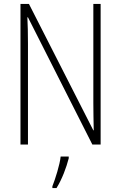

<svg xmlns="http://www.w3.org/2000/svg" viewBox="-20 -827 615 975"><path d="M491 -93V-807H454V-304C454 -267 455 -213 456 -165H454L127 -807H84V-93H122V-605C122 -659 121 -699 119 -739H122L449 -93ZM329 -23V-32H288C284 9 260 84 246 119V128H267C295 83 317 24 329 -23Z"/></svg>

Font: Noto Sans Kannada UI Condensed ExtraLight
Style: Regular
Weight: 200
Width: 3
Designer: Jelle Bosma - Monotype Design Team
Foundry: Monotype Imaging Inc.
Version: Version 2.005